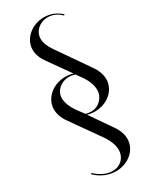

<svg xmlns="http://www.w3.org/2000/svg" viewBox="-207 -758 735 913"><g transform="rotate(-30 160.0 -302.0)"><path d="M32 -301C32 -278 40 -252 58 -227L168 -71C191 -39 203 -8 203 18C203 61 171 92 128 92C97 92 63 76 35 49L31 54C62 84 101 101 142 101C210 101 265 54 265 -6C265 -32 255 -59 236 -85L156 -201C169 -197 183 -195 196 -195C265 -195 320 -242 320 -302C320 -327 310 -355 291 -381L172 -553C154 -579 145 -602 145 -623C145 -664 180 -696 225 -696C252 -696 277 -685 297 -664L302 -668C277 -692 245 -705 209 -705C142 -705 86 -657 86 -597C86 -573 95 -548 113 -523L198 -403C184 -407 170 -409 155 -409C87 -409 32 -361 32 -301ZM91 -328C91 -368 126 -400 171 -400C182 -400 193 -398 204 -394L221 -370C245 -338 257 -306 257 -280C257 -238 223 -204 182 -204C172 -204 161 -205 151 -209L125 -244C103 -274 91 -304 91 -328Z"/></g></svg>

Font: Moniqa Display
Style: Regular
Weight: 400
Designer: Rajesh Rajput
Foundry: Rajesh Rajput
Version: Version 1.000